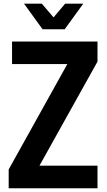

<svg xmlns="http://www.w3.org/2000/svg" viewBox="-20 -1006 573 1026"><path d="M325.7 -849.6 424.8 -986.3H328.1L266.1 -913.1L203.6 -986.3H108.4L207.5 -849.6ZM501 -784.2H44.4V-663.6H339.8L26.4 -100.6V0H501V-120.6H190.9L501 -676.8Z"/></svg>

Font: Decalotype SemiBold
Style: Regular
Weight: 600
Designer: Alfredo Marco Pradil
Foundry: Alfredo Marco Pradil
Version: Version 1.0